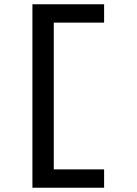

<svg xmlns="http://www.w3.org/2000/svg" viewBox="-20 -770 640 900"><path d="M468 110H132V-750H468V-664H232V24H468Z"/></svg>

Font: Geist Mono Medium
Style: Regular
Weight: 500
Monospace: yes
Designer: Basement.studio, Andrés Briganti, Mateo Zaragoza
Foundry: Basement.studio, Vercel, Andrés Briganti, Guido Ferreyra, Mateo Zaragoza
Version: Version 1.500; ttfautohint (v1.8.4.7-5d5b)